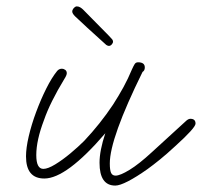

<svg xmlns="http://www.w3.org/2000/svg" viewBox="-20 -544 629 598"><path d="M339 34Q290 34 290 -37Q290 -75 308 -129Q187 12 118 12Q61 12 61 -57Q61 -83 69.5 -119.5Q78 -156 92.5 -195Q107 -234 124 -268Q141 -302 158 -323Q164 -330 173 -330Q178 -330 183 -326.5Q188 -323 188 -316Q188 -310 181 -299Q136 -225 117 -170Q93 -107 93 -61Q93 -18 115 -18Q129 -18 152 -32Q175 -46 199.5 -66.5Q224 -87 242 -105Q292 -158 332 -218Q350 -246 364.5 -272.5Q379 -299 391 -328Q396 -339 399.5 -344.5Q403 -350 410 -350Q431 -350 431 -334Q431 -324 424 -320Q322 -113 322 -35Q322 -14 326 -5.5Q330 3 340 3Q354 3 383.5 -15Q413 -33 453 -70L558 -166Q566 -174 573 -174Q589 -174 589 -159Q589 -146 526 -89Q499 -64 478 -47Q457 -30 439 -17Q405 7 379 20.5Q353 34 339 34ZM319 -401Q316 -401 311 -404Q280 -432 251.5 -458Q223 -484 214 -493Q205 -502 205 -508Q205 -513 209 -518Q213 -523 218 -524H220Q225 -524 230 -521Q235 -518 239 -514Q252 -501 270 -482.5Q288 -464 304.5 -447.5Q321 -431 328 -423Q332 -419 332 -414Q332 -410 328 -405.5Q324 -401 319 -401Z"/></svg>

Font: Oooh Baby
Style: Regular
Weight: 400
Designer: Robert E. Leuschke
Foundry: Robert E. Leuschke
Version: Version 1.011; ttfautohint (v1.8.3)